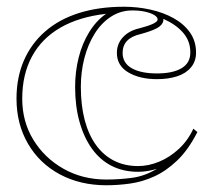

<svg xmlns="http://www.w3.org/2000/svg" viewBox="-20 -535 638 570"><path d="M296 15Q218 15 157.5 -17.5Q97 -50 63 -108.5Q29 -167 29 -242Q29 -305 51 -355.5Q73 -406 114.5 -442Q156 -478 215 -496.5Q274 -515 348 -515Q388 -515 426.5 -506.5Q465 -498 495.5 -481Q526 -464 544 -438.5Q562 -413 562 -379Q562 -353 547 -335Q532 -317 506 -308.5Q480 -300 446 -300Q395 -300 361 -320Q327 -340 327 -378Q327 -405 345 -424.5Q363 -444 394 -451Q448 -465 448 -477Q448 -484 438.5 -490Q429 -496 412 -500Q395 -504 373 -504Q338 -504 309.5 -485.5Q281 -467 261 -435Q241 -403 230.5 -362.5Q220 -322 220 -277Q220 -222 231.5 -178.5Q243 -135 265 -104.5Q287 -74 318.5 -58Q350 -42 390 -42Q421 -42 452.5 -55Q484 -68 511 -93Q538 -118 554 -153L566 -143Q539 -90 506 -58.5Q473 -27 437.5 -11Q402 5 366 10Q330 15 296 15ZM465 -479V-474Q463 -461 447 -452Q431 -443 398 -434Q344 -422 344 -378Q344 -348 371 -332.5Q398 -317 446 -317Q493 -317 519 -332.5Q545 -348 545 -379Q545 -397 539.5 -411.5Q534 -426 523 -438.5Q512 -451 497.5 -461Q483 -471 465 -479ZM46 -242Q46 -174 79 -120Q112 -66 168.5 -34Q225 -2 296 -2Q333 -2 371.5 -7Q410 -12 446 -34Q434 -30 419.5 -27.5Q405 -25 390 -25Q346 -25 311.5 -42.5Q277 -60 253 -93.5Q229 -127 216 -173.5Q203 -220 203 -277Q203 -322 213.5 -364Q224 -406 245 -440Q266 -474 295 -494Q215 -485 159.5 -453Q104 -421 75 -367.5Q46 -314 46 -242Z"/></svg>

Font: Kalnia Glaze Thin SemiBold
Style: Regular
Weight: 600
Version: Version 1.110